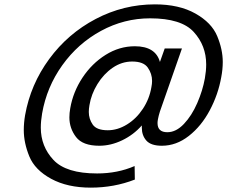

<svg xmlns="http://www.w3.org/2000/svg" viewBox="-20 -661 1053 880"><path d="M690 -641Q801 -641 875.5 -599Q950 -557 975.5 -495.5Q1001 -434 1001 -377Q1001 -343 994 -307Q980 -228 941.5 -155.5Q903 -83 845.5 -38Q788 7 722 7Q672 7 651 -16.5Q630 -40 630 -76Q630 -81 630 -86Q592 -43 540 -18Q488 7 435 7Q359 7 328.5 -33Q298 -73 298 -123Q298 -143 302 -165Q315 -240 358 -305Q401 -370 464 -409.5Q527 -449 598 -449Q693 -449 713 -377L735 -439H814L713 -150Q707 -131 704 -115Q702 -105 702 -97Q702 -55 747 -55Q787 -55 823 -93Q859 -131 884 -188.5Q909 -246 919 -302Q925 -336 925 -366Q925 -452 868 -514.5Q811 -577 668 -577Q549 -577 443 -519.5Q337 -462 265.5 -362Q194 -262 173 -141Q167 -106 167 -76Q167 10 225 72Q283 134 425 134Q519 134 597 100L598 162Q503 199 396 199Q289 199 214.5 158.5Q140 118 114.5 56Q89 -6 89 -65Q89 -98 95 -133Q120 -274 205.5 -390.5Q291 -507 418.5 -574Q546 -641 690 -641ZM474 -64Q519 -64 562 -90.5Q605 -117 635 -162.5Q665 -208 674 -262Q677 -277 677 -290Q677 -323 657.5 -351Q638 -379 586 -379Q538 -379 496.5 -350.5Q455 -322 426.5 -275.5Q398 -229 390 -179Q387 -162 387 -148Q387 -116 405 -90Q423 -64 474 -64Z"/></svg>

Font: Fz Poppins
Style: Italic
Weight: 400
Italic angle: -10°
Designer: Ninad Kale (Devanagari), Jonny Pinhorn (Latin)
Foundry: Indian Type Foundry
Version: Vit hóa bi Vntype.Com & FontZin.Com